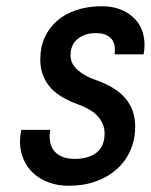

<svg xmlns="http://www.w3.org/2000/svg" viewBox="-20 -582 483 615"><path d="M141 -166Q140 -161 139.5 -156Q139 -151 139 -146Q139 -109 161 -91Q183 -73 219 -73Q263 -73 289 -93Q315 -113 315 -155Q315 -183 295.5 -207Q276 -231 229 -248Q165 -271 137 -307Q109 -343 109 -391Q109 -430 123 -461.5Q137 -493 163 -515.5Q189 -538 225.5 -550Q262 -562 306 -562Q366 -562 404.5 -528.5Q443 -495 443 -437Q443 -423 440 -408H347Q348 -412 348 -422Q348 -449 332 -462.5Q316 -476 287 -476Q252 -476 229 -457.5Q206 -439 206 -405Q206 -378 228.5 -358Q251 -338 286 -326Q352 -303 382.5 -266Q413 -229 413 -177Q413 -135 397.5 -100Q382 -65 354 -40Q326 -15 287 -1Q248 13 200 13Q165 13 136.5 2.5Q108 -8 87.5 -26.5Q67 -45 55.5 -71.5Q44 -98 44 -129Q44 -137 45 -146.5Q46 -156 48 -166Z"/></svg>

Font: Involve Medium Oblique
Style: Italic
Weight: 500
Italic angle: -10.5°
Designer: Stefan Peev
Foundry: Context Ltd.
Version: Version 1.001